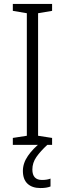

<svg xmlns="http://www.w3.org/2000/svg" viewBox="-20 -734 329 973"><path d="M244 0H45V-35L116 -46V-667L45 -679V-714H244V-679L173 -667V-46L244 -35ZM144 125Q144 178 193 178Q207 178 218 176Q229 174 236 171V211Q226 215 213.5 217Q201 219 185 219Q143 219 119.5 197Q96 175 96 132Q96 93 121.5 56Q147 19 187 -12L220 0Q185 32 164.5 61.5Q144 91 144 125Z"/></svg>

Font: Noto Sans Gurmukhi UI SemiCondensed Light
Style: Regular
Weight: 300
Width: 4
Designer: Jelle Bosma - Monotype Design Team
Foundry: Monotype Imaging Inc.
Version: Version 2.004; ttfautohint (v1.8.4.7-5d5b)